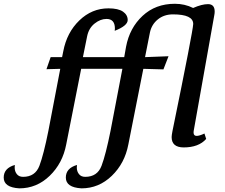

<svg xmlns="http://www.w3.org/2000/svg" viewBox="-156 -778 1205 1026"><path d="M279.3 228.5Q195.8 223.6 195.8 170.9Q195.8 120.6 255.4 103.5L254.4 117.2Q254.4 137.7 265.9 152.3Q277.3 167 299.3 167Q364.3 167 386.7 107.7Q409.2 48.3 434.6 -78.6L498 -410.2H277.8L197.8 -5.9Q178.7 94.7 109.4 161.6Q40 228.5 -52.7 228.5Q-136.2 223.6 -136.2 170.9Q-136.2 120.6 -76.7 103.5L-77.6 117.2Q-77.6 137.7 -66.2 152.3Q-54.7 167 -32.7 167Q32.2 167 54.7 107.7Q77.1 48.3 102.5 -78.6L166 -410.2L92.3 -408.2L114.7 -472.7H175.8L182.1 -503.9Q201.2 -604.5 268.1 -668.9Q335 -733.4 423.3 -733.4Q476.1 -733.4 501.2 -715.8Q526.4 -698.2 526.4 -670.9Q526.4 -640.6 457 -613.3L458 -625.5Q458 -676.8 413.1 -676.8Q380.4 -676.8 349.4 -652.1Q318.4 -627.4 309.6 -584L287.1 -472.7H507.8L517.6 -528.3Q536.6 -628.9 606 -693.4Q675.3 -757.8 778.3 -757.8Q831.1 -757.8 876 -735.4Q922.9 -755.9 955.6 -755.9Q991.2 -755.9 991.2 -716.3Q991.2 -707.5 989.3 -697.8L878.9 -77.6L878.4 -69.8Q878.4 -51.8 895 -51.8Q909.7 -51.8 936.5 -64.5L945.8 -35.6Q905.8 9.8 825.2 9.8Q761.2 9.3 761.2 -45.4Q761.2 -54.7 765.6 -77.6Q875 -611.8 876.5 -649.9Q876.5 -701.2 768.1 -701.2Q720.7 -701.2 687.3 -674.1Q653.8 -647 645 -603.5L619.1 -472.7L744.6 -477.5L717.3 -407.2L609.9 -410.2L529.8 -5.9Q510.7 94.7 441.4 161.6Q372.1 228.5 279.3 228.5Z"/></svg>

Font: Kelvinch
Style: Bold Italic
Weight: 700
Italic angle: -10°
Designer: Paul James Miller
Foundry: High-Logic / Made with FontCreator
Version: Version 3.30 September 23, 2016